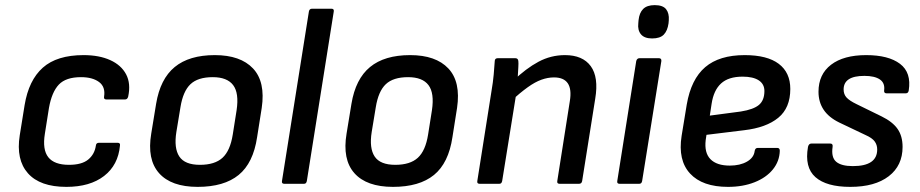

<svg xmlns="http://www.w3.org/2000/svg" viewBox="-20 -717 3590 749"><path d="M239 12Q136 12 89 -41Q42 -94 57 -189L76 -307Q92 -404 147 -453Q202 -502 306 -502Q367 -502 410 -482.5Q453 -463 472 -427Q491 -391 480 -340Q477 -329 468 -329H395Q384 -329 386 -340Q392 -378 366.5 -397Q341 -416 296 -416Q237 -416 209.5 -387Q182 -358 171 -296L155 -195Q145 -133 168.5 -103.5Q192 -74 249 -74Q299 -74 324 -94.5Q349 -115 354 -149Q355 -160 366 -160H439Q450 -160 448 -149Q441 -73 386 -30.5Q331 12 239 12Z M751 12Q648 12 600.5 -41.5Q553 -95 570 -196L589 -312Q605 -409 661.5 -455.5Q718 -502 818 -502Q918 -502 967 -450Q1016 -398 1001 -296L983 -182Q968 -81 911 -34.5Q854 12 751 12ZM760 -74Q818 -74 848 -101.5Q878 -129 888 -192L903 -287Q913 -354 889.5 -385Q866 -416 810 -416Q752 -416 723 -388.5Q694 -361 684 -299L668 -202Q658 -139 679.5 -106.5Q701 -74 760 -74Z M1089 0Q1078 0 1080 -11L1185 -672Q1187 -683 1197 -683H1273Q1284 -683 1282 -672L1177 -11Q1176 -6 1173.5 -3Q1171 0 1166 0Z M1513 12Q1410 12 1362.5 -41.5Q1315 -95 1332 -196L1351 -312Q1367 -409 1423.5 -455.5Q1480 -502 1580 -502Q1680 -502 1729 -450Q1778 -398 1763 -296L1745 -182Q1730 -81 1673 -34.5Q1616 12 1513 12ZM1522 -74Q1580 -74 1610 -101.5Q1640 -129 1650 -192L1665 -287Q1675 -354 1651.5 -385Q1628 -416 1572 -416Q1514 -416 1485 -388.5Q1456 -361 1446 -299L1430 -202Q1420 -139 1441.5 -106.5Q1463 -74 1522 -74Z M2163 0Q2152 0 2154 -11L2203 -323Q2218 -415 2141 -415Q2117 -415 2092 -406Q2067 -397 2038.5 -376.5Q2010 -356 1971 -321L1982 -402Q2032 -450 2080.5 -476Q2129 -502 2184 -502Q2253 -502 2284.5 -459Q2316 -416 2302 -332L2251 -11Q2249 0 2239 0ZM1851 0Q1840 0 1842 -11L1898 -366Q1903 -394 1906 -426.5Q1909 -459 1910 -478Q1910 -490 1922 -490H1990Q2001 -490 2002 -479Q2003 -471 2002 -454.5Q2001 -438 2000 -420.5Q1999 -403 1997 -390L1996 -365L1939 -11Q1938 -6 1935.5 -3Q1933 0 1928 0Z M2397 0Q2386 0 2388 -11L2462 -479Q2465 -490 2475 -490H2550Q2561 -490 2560 -479L2485 -11Q2483 0 2474 0ZM2524 -567Q2494 -567 2480.5 -583Q2467 -599 2470 -626L2471 -638Q2474 -667 2489 -682Q2504 -697 2534 -697Q2566 -697 2578.5 -681Q2591 -665 2589 -638L2588 -626Q2584 -597 2569.5 -582Q2555 -567 2524 -567Z M2820 12Q2720 12 2672 -40Q2624 -92 2639 -187L2659 -309Q2676 -408 2731 -455Q2786 -502 2885 -502Q2973 -502 3018 -468Q3063 -434 3063 -370Q3063 -296 3016 -257.5Q2969 -219 2883 -209L2736 -191L2733 -171Q2727 -121 2751.5 -96Q2776 -71 2827 -71Q2867 -71 2894 -86.5Q2921 -102 2924 -128Q2926 -140 2936 -140H3012Q3022 -140 3022 -129Q3021 -88 2995 -56Q2969 -24 2923.5 -6Q2878 12 2820 12ZM2749 -266 2870 -282Q2920 -290 2941 -308Q2962 -326 2962 -362Q2962 -389 2940 -403.5Q2918 -418 2877 -418Q2822 -418 2793 -391.5Q2764 -365 2756 -312Z M3297 12Q3204 12 3161 -26Q3118 -64 3132 -144Q3135 -157 3145 -157H3219Q3230 -157 3228 -144Q3222 -103 3242 -86Q3262 -69 3307 -69Q3402 -69 3402 -134Q3402 -152 3392 -165.5Q3382 -179 3357 -190L3254 -239Q3213 -259 3193 -289Q3173 -319 3173 -359Q3173 -427 3222 -464.5Q3271 -502 3359 -502Q3446 -502 3491 -468Q3536 -434 3525 -364Q3523 -353 3514 -353H3438Q3428 -353 3429 -364Q3433 -393 3412.5 -407Q3392 -421 3352 -421Q3271 -421 3271 -368Q3271 -349 3282.5 -336.5Q3294 -324 3321 -311L3419 -263Q3462 -242 3481.5 -214Q3501 -186 3501 -144Q3501 -71 3447 -29.5Q3393 12 3297 12Z"/></svg>

Font: Sofia Sans SemiBold
Style: Italic
Weight: 600
Italic angle: -9°
Designer: Botio Nikoltchev, Ani Petrova
Foundry: lettersoup
Version: Version 4.100-B